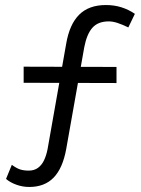

<svg xmlns="http://www.w3.org/2000/svg" viewBox="-20 -712 559 763"><path d="M4 -1 27 -57Q46 -43 60.5 -38.5Q75 -34 94 -34Q116 -34 131 -45Q146 -56 155 -75Q164 -94 169 -119L243 -538Q256 -615 294.5 -653.5Q333 -692 401 -692Q434 -692 462.5 -683Q491 -674 516 -657L490 -603Q465 -615 446.5 -621Q428 -627 412 -627Q370 -627 347.5 -602Q325 -577 315 -525L243 -119Q229 -43 193 -6Q157 31 96 31Q70 31 45 22Q20 13 4 -1ZM74 -383V-447L443 -446V-382Z"/></svg>

Font: Mach Light
Style: Regular
Weight: 300
Version: Version 1.002